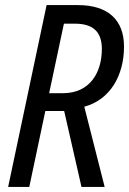

<svg xmlns="http://www.w3.org/2000/svg" viewBox="-20 -734 507 754"><path d="M12 0H95L158 -298H232L300 0H391L311 -315C412 -342 467 -437 467 -551C467 -656 404 -714 286 -714H163ZM227 -368H173L231 -641H275C344 -641 380 -610 380 -542C380 -450 334 -368 227 -368Z"/></svg>

Font: Noto Sans Condensed
Style: Italic
Weight: 400
Width: 3
Italic angle: -12°
Designer: Monotype Design Team
Foundry: Monotype Imaging Inc.
Version: Version 2.013